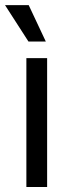

<svg xmlns="http://www.w3.org/2000/svg" viewBox="-44 -748 270 768"><path d="M61.5 0H144.5V-515.6H61.5ZM69.8 -582H139.2L70.8 -727.5H-23.9Z"/></svg>

Font: Raveo Display Display
Style: Regular
Weight: 400
Designer: Jakub Foglar, Rasmus Andersson (Inter)
Foundry: Jakubfoglar.com
Version: Version 1.100;Glyphs 3.2.3 (3260)